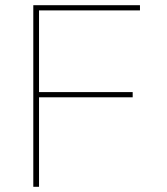

<svg xmlns="http://www.w3.org/2000/svg" viewBox="-20 -718 640 738"><path d="M108 0V-698H518V-678H130V-364H490V-344H130V0Z"/></svg>

Font: IBM Plex Mono Thin
Style: Regular
Weight: 100
Monospace: yes
Designer: Mike Abbink, Paul van der Laan, Pieter van Rosmalen
Foundry: Bold Monday
Version: Version 2.3